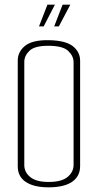

<svg xmlns="http://www.w3.org/2000/svg" viewBox="-20 -800 418 822"><path d="M188 2Q125 2 90.5 -21Q56 -44 56 -88V-541Q56 -578 87 -603.5Q118 -629 188 -628Q260 -627 291.5 -602.5Q323 -578 323 -540V-89Q323 -45 288.5 -21.5Q254 2 188 2ZM188 -21Q244 -21 269.5 -42.5Q295 -64 295 -94V-534Q295 -560 272 -582Q249 -604 186 -604Q128 -604 106 -582.5Q84 -561 84 -535V-93Q84 -63 109.5 -42Q135 -21 188 -21ZM147 -687 183 -780H215L167 -687ZM212 -687 248 -780H281L232 -687Z"/></svg>

Font: Smooch Sans Thin ExtraLight
Style: Regular
Weight: 250
Version: Version 1.010